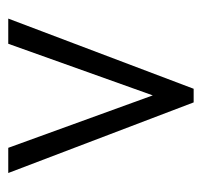

<svg xmlns="http://www.w3.org/2000/svg" viewBox="-32 -722 489 465"><g transform="rotate(90 212.5 -489.5)"><path d="M25 -265 195 -714H228L399 -265H338L211 -615L86 -265Z"/></g></svg>

Font: Noto Serif Thai ExtraCondensed SemiBold
Style: Regular
Weight: 600
Width: 2
Designer: Monotype Design Team
Foundry: Monotype Imaging Inc.
Version: Version 2.001; ttfautohint (v1.8.4.7-5d5b)